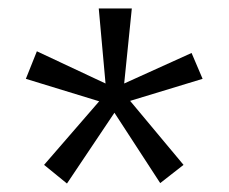

<svg xmlns="http://www.w3.org/2000/svg" viewBox="-20 -556 540 453"><path d="M138 -123 84 -167 214 -317 41 -370 67 -435 229 -359 213 -536H291L273 -359L432 -431L458 -370L287 -318L413 -167L358 -124L250 -290Z"/></svg>

Font: Inconsolata Nerd Font Mono
Style: Regular
Weight: 400
Monospace: yes
Designer: Raph Levien, Cyreal, Brenton Simpson
Foundry: Raph Levien, Cyreal, Google
Version: Version 3.000; ttfautohint (v1.8.3);Nerd Fonts 3.0.2